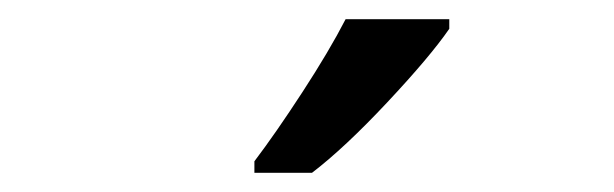

<svg xmlns="http://www.w3.org/2000/svg" viewBox="-20 -786 640 200"><path d="M245 -618Q267 -647 295 -690Q323 -733 340 -766H448V-756Q428 -727 383.5 -679.5Q339 -632 305 -606H245Z"/></svg>

Font: Noto Sans Mono UI
Style: Regular
Weight: 400
Monospace: yes
Designer: Monotype Design team
Foundry: Monotype Imaging Inc.
Version: Version 1.000